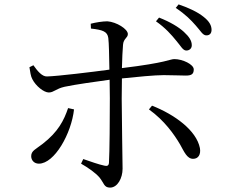

<svg xmlns="http://www.w3.org/2000/svg" viewBox="-20 -823 1040 874"><path d="M782 -638C803 -614 812 -593 828 -593C842 -593 853 -602 853 -617C853 -637 842 -655 817 -678C793 -700 755 -723 704 -743L690 -726C733 -696 761 -664 782 -638ZM871 -707C893 -683 903 -661 920 -662C935 -662 943 -672 943 -687C943 -707 933 -726 906 -747C881 -767 843 -786 793 -803L780 -787C825 -757 849 -732 871 -707ZM800 -165C818 -133 831 -100 859 -100C883 -100 895 -120 890 -149C874 -230 774 -302 672 -342L658 -325C729 -274 773 -211 800 -165ZM290 -331C271 -275 245 -223 174 -168C142 -143 122 -137 122 -112C122 -94 135 -78 157 -78C228 -78 305 -215 317 -325ZM114 -517C117 -498 120 -475 127 -463C143 -431 180 -402 202 -402C225 -402 234 -419 274 -428C326 -439 414 -451 479 -460L480 -376C480 -291 479 -128 476 -82C475 -68 467 -66 455 -69C430 -74 391 -88 359 -99L349 -78C381 -60 415 -36 433 -15C454 11 453 31 481 31C515 31 538 -12 538 -55C538 -82 534 -300 534 -374L535 -466C602 -473 684 -481 725 -481C768 -481 797 -479 826 -479C852 -479 862 -486 862 -507C862 -530 811 -554 774 -554C752 -554 743 -538 535 -513C536 -556 538 -596 540 -619C542 -648 562 -650 562 -668C562 -691 510 -723 469 -726C447 -726 416 -721 393 -715L394 -693C447 -687 469 -680 473 -650C476 -627 477 -566 478 -506C405 -496 241 -476 194 -475C172 -474 151 -499 132 -526Z"/></svg>

Font: Harano Aji Mincho CN
Style: Regular
Weight: 400
Foundry: Masamichi Hosoda
Version: HaranoAjiMinchoCN-Regular version 20230610;ttx 4.39.4